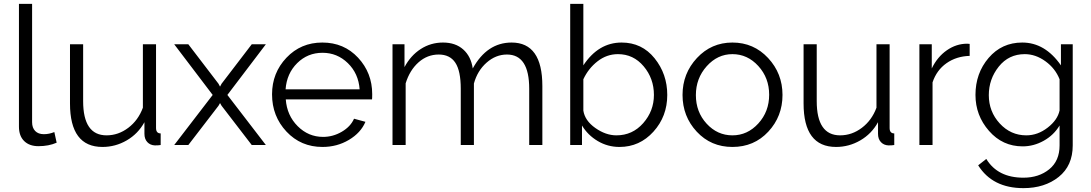

<svg xmlns="http://www.w3.org/2000/svg" viewBox="-20 -750 5643 993"><path d="M78 -95V-730H146V-118Q146 -89 162 -72.5Q178 -56 207 -56Q234 -56 261 -67L273 -12Q232 6 179 6Q132 6 105 -20.5Q78 -47 78 -95Z M510 10Q342 10 342 -215V-521H410V-227Q410 -50 531 -50Q592 -50 643.5 -89Q695 -128 719 -193V-521H787V-88Q787 -60 811 -60V0Q800 2 781 2Q757 1 742 -15Q727 -31 727 -58V-118Q694 -58 635.5 -24Q577 10 510 10Z M881 -521H954L1110 -317L1118 -302L1126 -317L1282 -521H1355L1156 -259L1355 0H1282L1126 -203L1118 -217L1110 -203L954 0H881L1080 -259Z M1648 10Q1536 10 1461.5 -69.5Q1387 -149 1387 -262Q1387 -373 1461.5 -451.5Q1536 -530 1647 -530Q1759 -530 1832 -451.5Q1905 -373 1905 -263Q1905 -240 1904 -236H1458Q1464 -153 1519.5 -97.5Q1575 -42 1651 -42Q1702 -42 1747.5 -68.5Q1793 -95 1811 -136L1870 -120Q1846 -63 1784.5 -26.5Q1723 10 1648 10ZM1457 -288H1840Q1834 -370 1779 -423.5Q1724 -477 1648 -477Q1571 -477 1517 -423.5Q1463 -370 1457 -288Z M2785 -305V0H2717V-291Q2717 -468 2602 -468Q2544 -468 2496.5 -426Q2449 -384 2431 -318V0H2363V-291Q2363 -383 2335 -425.5Q2307 -468 2249 -468Q2190 -468 2144.5 -427.5Q2099 -387 2078 -319V0H2010V-521H2072V-403Q2104 -463 2156 -496.5Q2208 -530 2271 -530Q2336 -530 2376 -494Q2416 -458 2425 -396Q2499 -530 2626 -530Q2785 -530 2785 -305Z M3184 10Q3123 10 3071.5 -20.5Q3020 -51 2990 -101V0H2929V-730H2997V-412Q3075 -530 3195 -530Q3300 -530 3365.5 -448.5Q3431 -367 3431 -259Q3431 -148 3359.5 -69Q3288 10 3184 10ZM3168 -50Q3251 -50 3306.5 -113Q3362 -176 3362 -259Q3362 -344 3309 -407Q3256 -470 3176 -470Q3118 -470 3070.5 -433Q3023 -396 2997 -340V-178Q3005 -126 3059 -88Q3113 -50 3168 -50Z M3768 10Q3657 10 3583.5 -69Q3510 -148 3510 -259Q3510 -370 3584.5 -450Q3659 -530 3768 -530Q3878 -530 3952.5 -450Q4027 -370 4027 -259Q4027 -148 3953.5 -69Q3880 10 3768 10ZM3768 -470Q3691 -470 3635 -407.5Q3579 -345 3579 -258Q3579 -171 3634.5 -110.5Q3690 -50 3768 -50Q3846 -50 3902 -111.5Q3958 -173 3958 -260Q3958 -347 3902 -408.5Q3846 -470 3768 -470Z M4304 10Q4136 10 4136 -215V-521H4204V-227Q4204 -50 4325 -50Q4386 -50 4437.5 -89Q4489 -128 4513 -193V-521H4581V-88Q4581 -60 4605 -60V0Q4594 2 4575 2Q4551 1 4536 -15Q4521 -31 4521 -58V-118Q4488 -58 4429.5 -24Q4371 10 4304 10Z M4995 -523V-461Q4926 -459 4875 -423Q4824 -387 4803 -324V0H4735V-521H4799V-396Q4828 -456 4877 -490Q4926 -524 4982 -524Q4992 -524 4995 -523Z M5269 7Q5165 7 5095 -73Q5025 -153 5025 -259Q5025 -371 5093 -450.5Q5161 -530 5267 -530Q5385 -530 5467 -412V-521H5528V2Q5528 107 5455.5 165Q5383 223 5273 223Q5113 223 5039 105L5081 72Q5140 169 5273 169Q5353 169 5406.5 125.5Q5460 82 5460 2V-101Q5430 -51 5378 -22Q5326 7 5269 7ZM5288 -50Q5347 -50 5398.5 -90Q5450 -130 5460 -179V-340Q5438 -396 5387 -433Q5336 -470 5280 -470Q5197 -470 5145.5 -405.5Q5094 -341 5094 -258Q5094 -173 5150.5 -111.5Q5207 -50 5288 -50Z"/></svg>

Font: Raleway
Style: Regular
Weight: 400
Designer: Matt McInerney, Pablo Impallari, Rodrigo Fuenzalida
Foundry: Matt McInerney, Pablo Impallari, Rodrigo Fuenzalida
Version: Version 1.000;PS 001.001;hotconv 1.0.56; ttfautohint (v1.5)